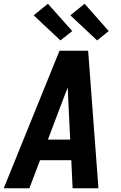

<svg xmlns="http://www.w3.org/2000/svg" viewBox="-29 -1006 649 1026"><path d="M-9 0 289 -735H442L497 0H359L352 -150H185L128 0ZM227 -260H346L335 -490Q335 -502 334 -514.5Q333 -527 333 -539Q328 -527 323.5 -514.5Q319 -502 314 -490ZM490 -790 347 -924 423 -986 552 -840ZM294 -790 151 -924 227 -986 357 -840Z"/></svg>

Font: Iosevka SS04 XBd Ex
Style: Italic
Weight: 800
Width: 7
Italic angle: -9°
Monospace: yes
Designer: Belleve Invis
Foundry: Belleve Invis
Version: Version 19.0.0; ttfautohint (v1.8.4)